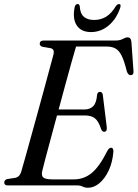

<svg xmlns="http://www.w3.org/2000/svg" viewBox="-24 -896 665 928"><path d="M347.5 0H12.5Q-3.5 0 -3.5 -14Q-3.5 -26.5 11 -30.5L50 -36.5Q71 -41 78.5 -66Q85.5 -89 97.8 -133.5Q110 -178 125.8 -234.5Q141.5 -291 158.2 -351.8Q175 -412.5 190.2 -468.8Q205.5 -525 217.2 -568.8Q229 -612.5 235 -634.5Q240 -658.5 221 -663L180.5 -670Q168 -674.5 168 -684Q168 -700 186.5 -700H532.5Q556 -700 569.5 -707.8Q583 -715.5 593 -715.5Q608.5 -715.5 611 -695L621 -555Q623.5 -534 609.5 -533Q595 -531.5 588.5 -552.5Q577 -600.5 564.2 -626.2Q551.5 -652 534.2 -661.5Q517 -671 493 -671H343.5Q336 -646.5 322.8 -599Q309.5 -551.5 293 -491Q276.5 -430.5 259.5 -367H386Q409.5 -367 425.8 -382Q442 -397 445.5 -439.5Q448.5 -452 458.5 -452Q471 -452 473 -436.5L492 -281.5Q494.5 -260 480 -259Q470 -258.5 464.5 -272.5Q452.5 -310 435 -324Q417.5 -338 386 -338H251.5Q235.5 -278.5 220.8 -224Q206 -169.5 195.2 -128.5Q184.5 -87.5 180 -69Q175 -48 185 -38.5Q195 -29 229.5 -29H333.5Q381 -29 418.5 -59.2Q456 -89.5 494.5 -166Q503 -182 512.5 -182Q525 -182 524 -162.5Q520 -112 501.8 -72.8Q483.5 -33.5 457 -11Q430.5 11.5 401.5 11.5Q387 11.5 375.2 5.8Q363.5 0 347.5 0ZM431 -799.5Q463 -799.5 488.5 -815Q514 -830.5 535.5 -865.5Q543.5 -876.5 550.5 -876.5Q563 -876.5 557 -858.5Q539 -804.5 501.2 -772.8Q463.5 -741 416 -741Q368.5 -741 347.2 -772.8Q326 -804.5 336.5 -859.5Q339.5 -876.5 351.5 -876.5Q359.5 -876.5 361.5 -865.5Q363.5 -830 381.5 -814.8Q399.5 -799.5 431 -799.5Z"/></svg>

Font: Fraunces 144pt Soft
Style: Italic
Weight: 400
Italic angle: -16°
Version: Version 1.000;[b76b70a41]